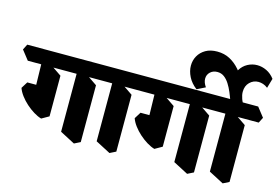

<svg xmlns="http://www.w3.org/2000/svg" viewBox="-193 -1318 2398 1648"><g transform="rotate(15 1006.0 -494.5)"><path d="M566 46 434 -23V-599L500 -568L620 -486V19ZM239 -88Q207 -97 171 -119Q135 -141 102 -170.5Q69 -200 44 -233.5Q19 -267 8 -299L44 -357H237L304 -315V-125ZM304 -195 126 -237 118 -599 184 -568 304 -486ZM0 -538 -65 -621 -40 -670H690L755 -587L730 -538Z M882 46 750 -23V-599L816 -568L936 -486V19ZM690 -538 625 -621 650 -670H1006L1071 -587L1046 -538Z M1572 46 1440 -23V-599L1506 -568L1626 -486V19ZM1245 -88Q1213 -97 1177 -119Q1141 -141 1108 -170.5Q1075 -200 1050 -233.5Q1025 -267 1014 -299L1050 -357H1243L1310 -315V-125ZM1310 -195 1132 -237 1124 -599 1190 -568 1310 -486ZM1006 -538 941 -621 966 -670H1696L1761 -587L1736 -538Z M1770 -650Q1757 -688 1741 -726Q1725 -764 1705 -795.5Q1685 -827 1659 -846.5Q1633 -866 1598 -866Q1560 -866 1535 -842.5Q1510 -819 1510 -784Q1510 -749 1536 -713L1462 -676Q1412 -714 1387.5 -763Q1363 -812 1363 -860Q1363 -907 1385 -946.5Q1407 -986 1449 -1010.5Q1491 -1035 1552 -1035Q1615 -1035 1664.5 -1008.5Q1714 -982 1752.5 -937.5Q1791 -893 1820 -837L1844 -653ZM1888 46 1756 -23V-599L1822 -568L1942 -486V19ZM1696 -538 1631 -621 1656 -670H2012L2077 -587L2052 -538ZM1847 -627Q1811 -658 1787 -689Q1763 -720 1751 -753.5Q1739 -787 1739 -825Q1739 -885 1764 -926.5Q1789 -968 1829 -989.5Q1869 -1011 1914 -1011Q1956 -1011 1997 -991.5Q2038 -972 2069 -931L2044 -845Q2024 -861 2002.5 -868Q1981 -875 1961 -875Q1916 -875 1883.5 -843Q1851 -811 1851 -758Q1851 -730 1863 -696.5Q1875 -663 1902 -627Z"/></g></svg>

Font: Eczar ExtraBold
Style: Regular
Weight: 800
Designer: Vaibhav Singh
Foundry: Rosetta Type Foundry
Version: Version 2.000